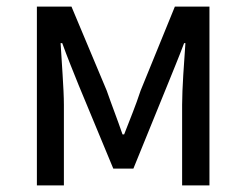

<svg xmlns="http://www.w3.org/2000/svg" viewBox="-20 -563 747 583"><path d="M92 0H174V-245C174 -293 167 -376 164 -432H169C184 -390 203 -344 219 -304L324 -51H385L488 -304C504 -344 523 -389 539 -432H543C539 -376 533 -293 533 -245V0H616V-543H511L407 -288C392 -242 374 -199 357 -155H352C337 -199 320 -242 304 -288L197 -543H92Z"/></svg>

Font: Source Han Sans HK
Style: Regular
Weight: 400
Designer: Ryoko NISHIZUKA 西塚涼子 (kana, bopomofo & ideographs); Paul D. Hunt (Latin, Greek & Cyrillic); Sandoll Communications 산돌커뮤니
Foundry: Adobe
Version: Version 2.000;hotconv 1.0.107;makeotfexe 2.5.65593